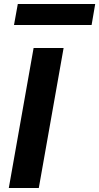

<svg xmlns="http://www.w3.org/2000/svg" viewBox="-20 -940 496 960"><path d="M24 0 148 -700H298L174 0ZM50 -815 69 -920H456L438 -815Z"/></svg>

Font: DM Sans 12pt Black
Style: Italic
Weight: 900
Italic angle: -10°
Version: Version 4.004;gftools[0.9.30]